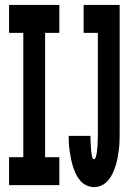

<svg xmlns="http://www.w3.org/2000/svg" viewBox="-20 -755 540 783"><path d="M364 8Q348 8 333 1Q318 -6 307.5 -18Q297 -30 290 -44.5Q283 -59 278 -74.5Q273 -90 270 -105.5Q267 -121 264.5 -136.5Q262 -152 261 -168Q260 -184 260 -201H349Q349 -196 349 -192Q349 -188 349 -184Q349 -180 349.5 -176Q350 -172 350 -168Q350 -164 350.5 -160Q351 -156 351 -151.5Q351 -147 351.5 -143Q352 -139 352.5 -135Q353 -131 353.5 -127Q354 -123 355 -119Q356 -115 357.5 -110.5Q359 -106 364 -106Q368 -106 369.5 -111.5Q371 -117 372.5 -121.5Q374 -126 374.5 -130.5Q375 -135 375.5 -140Q376 -145 376.5 -149.5Q377 -154 377.5 -158.5Q378 -163 378 -168Q378 -173 378 -177.5Q378 -182 378.5 -186.5Q379 -191 379 -196Q379 -201 379 -205.5Q379 -210 379 -215V-621H321V-735H468V-215Q468 -198 467.5 -181Q467 -164 465 -147Q463 -130 460 -113.5Q457 -97 452 -81Q447 -65 440 -49.5Q433 -34 422 -20.5Q411 -7 395.5 0.5Q380 8 364 8ZM17 0V-114H75V-621H17V-735H222V-621H164V-114H222V0Z"/></svg>

Font: Iosevka SS04 Heavy
Style: Regular
Weight: 900
Monospace: yes
Designer: Belleve Invis
Foundry: Belleve Invis
Version: Version 19.0.0; ttfautohint (v1.8.4)